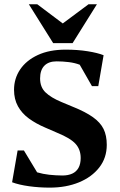

<svg xmlns="http://www.w3.org/2000/svg" viewBox="-20 -859 558 895"><path d="M212.1 15.6Q162.1 15.6 115.3 9.1Q68.4 2.6 36.4 -9.4L62.1 -157.6H91.5L153 -55.7Q180.4 -47.6 209.6 -44.4Q238.7 -41.2 270.9 -40.9Q297.6 -40.9 316.8 -49.7Q335.9 -58.5 346 -76.7Q356.1 -95 356.1 -122.4Q356.1 -161.9 332.4 -188.3Q308.6 -214.8 246.4 -240.1L191.4 -264Q148.1 -282.3 115.1 -306.3Q82.1 -330.3 63.8 -363.4Q45.4 -396.6 45.4 -440.1Q45.4 -493 74 -535.3Q102.6 -577.6 156.4 -602.6Q210.3 -627.6 286 -627.6Q341.8 -627.6 388.6 -620.1Q435.4 -612.6 462.9 -601.6L438.1 -457.4H408.7L351.6 -557.3Q328.7 -566 300.4 -569.5Q272 -573 244.1 -573Q206.5 -573 186.7 -552.6Q166.9 -532.3 166.9 -493.1Q166.9 -452.5 192.4 -428.1Q217.9 -403.7 265.9 -383.7L320.9 -360.7Q378.6 -337.5 413.1 -312.9Q447.6 -288.4 462.7 -257.9Q477.7 -227.4 477.7 -184.1Q477.7 -123.1 442.8 -78.4Q407.9 -33.6 348.1 -9Q288.2 15.6 212.1 15.6ZM227.9 -657.9 114.5 -839H153.8L272.6 -749.7L392.5 -839H431.7L318.4 -657.9Z"/></svg>

Font: Ancizar Serif Light
Style: Regular
Weight: 300
Designer: Cesar Puertas, Viviana Monsalve, Julian Moncada, Julian Prieto, Jose Castro, Felipe Aragon, Mariel Hernandez, Sara Alarc
Version: Version 8.100